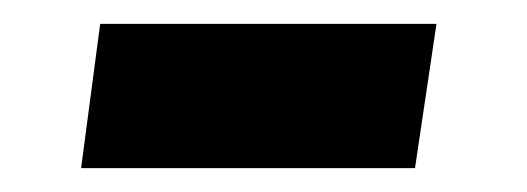

<svg xmlns="http://www.w3.org/2000/svg" viewBox="-20 -337 442 161"><path d="M346 -317H64L48 -196H328Z"/></svg>

Font: United Sans ExtraBold
Style: Italic
Weight: 800
Italic angle: -8°
Designer: Pablo Impallari, Rodrigo Fuenzalida (Modified by Dan O. Williams)
Version: Version 1.000;PS 001.000;hotconv 1.0.88;makeotf.lib2.5.64775